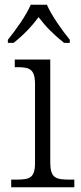

<svg xmlns="http://www.w3.org/2000/svg" viewBox="-20 -786 342 806"><path d="M13 -619V-606H37C81 -641 112 -674 142 -714C172 -674 205 -641 249 -606H273V-619C242 -657 196 -721 177 -766H109C90 -721 44 -657 13 -619ZM27 0H292V-32H272C213 -32 191 -39 191 -105V-536H42V-504H52C103 -504 127 -497 127 -433V-102C127 -38 104 -32 47 -32H27Z"/></svg>

Font: Noto Serif Telugu Light
Style: Regular
Weight: 300
Designer: Jelle Bosma - Monotype Design Team
Foundry: Monotype Imaging Inc.
Version: Version 2.005